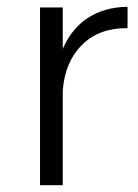

<svg xmlns="http://www.w3.org/2000/svg" viewBox="-20 -546 406 566"><path d="M356 -526V-463Q273 -464 222.5 -414.5Q172 -365 165 -280V0H98V-524H165V-402Q191 -462 239.5 -493.5Q288 -525 356 -526Z"/></svg>

Font: TypoPRO Montserrat
Style: Regular
Weight: 300
Designer: Julieta Ulanovsky
Foundry: Julieta Ulanovsky
Version: Version 6.001